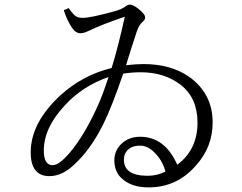

<svg xmlns="http://www.w3.org/2000/svg" viewBox="-20 -771 1040 824"><path d="M470.7 -82Q470.7 -127.4 504.4 -156.7Q535.2 -184.1 581.5 -184.1Q687.5 -184.1 740.7 -64Q827.6 -128.4 827.6 -245.1Q827.6 -349.6 756.8 -405.8Q686.5 -460.9 584 -460.9Q547.9 -460.9 508.8 -455.1Q459 -309.1 420.9 -233.4Q367.7 -128.4 299.8 -65.9Q247.6 -15.1 191.9 -15.1Q111.8 -15.1 111.8 -117.2Q111.8 -244.6 240.7 -363.3Q335.9 -449.2 459 -479Q485.8 -564 515.6 -699.2Q420.9 -667.5 359.9 -638.2Q339.8 -628.4 325.7 -628.4Q304.7 -628.4 290 -650.4Q267.6 -683.1 253.9 -727.1L274.9 -736.3Q293.9 -708.5 305.7 -701.2Q316.4 -694.3 335 -694.3Q369.1 -694.3 469.7 -722.2Q501.5 -730.5 518.1 -743.2Q527.3 -751 537.1 -751Q551.3 -751 571.8 -734.9Q603 -710.9 603 -695.8Q603 -686.5 592.8 -678.2Q575.7 -663.1 566.9 -635.3Q541.5 -559.1 521 -491.2Q565.4 -496.1 595.7 -496.1Q713.4 -496.1 792.5 -440.9Q892.6 -368.2 892.6 -246.1Q892.6 -141.6 823.7 -64Q741.7 33.2 617.7 33.2Q550.8 33.2 510.3 1.5Q470.7 -29.3 470.7 -82ZM689.9 -34.2Q679.7 -77.1 647.5 -111.8Q616.2 -146 581.5 -146Q545.9 -146 526.9 -126Q511.7 -110.4 511.7 -85.9Q511.7 -16.6 613.8 -16.6Q652.8 -16.6 689.9 -34.2ZM402.8 -324.2Q420.4 -363.3 445.8 -440.4Q334 -401.9 257.8 -318.4Q168 -222.2 168 -125Q168 -62 206.1 -62Q238.8 -62 295.9 -136.2Q352.5 -210.4 402.8 -324.2Z"/></svg>

Font: I.MingCP
Style: Regular
Weight: 400
Designer: I.Font Project
Version: Version 8.000; Sep 06, 2022